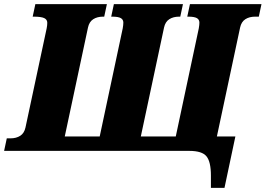

<svg xmlns="http://www.w3.org/2000/svg" viewBox="-55 -734 1292 934"><path d="M971 180V120Q971 53 949.5 26.5Q928 0 866 0H-35L-22 -61H-4Q24 -61 43.5 -73.5Q63 -86 69 -114L172 -596Q175 -611 175 -623Q175 -639 160 -646Q145 -653 109 -653H104L117 -714H465L452 -653H446Q418 -653 398.5 -640.5Q379 -628 373 -600L260 -70H430L542 -596Q545 -613 545 -624Q545 -639 532.5 -646Q520 -653 491 -653H486L499 -714H835L822 -653H816Q788 -653 768.5 -640.5Q749 -628 743 -600L630 -70H800L912 -596Q915 -613 915 -624Q915 -639 902.5 -646Q890 -653 861 -653H856L869 -714H1217L1204 -653H1186Q1158 -653 1138.5 -640.5Q1119 -628 1113 -600L1000 -70H1090L1037 180Z"/></svg>

Font: Noto Serif Black
Style: Italic
Weight: 900
Italic angle: -12°
Designer: Monotype Design Team
Foundry: Monotype Imaging Inc.
Version: Version 2.013